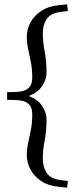

<svg xmlns="http://www.w3.org/2000/svg" viewBox="-20 -725 349 881"><path d="M12.5 -267V-302L58 -303.5Q128 -306 128 -366.5Q128 -407.5 121.8 -439.5Q115.5 -471.5 109.2 -499.5Q103 -527.5 103 -557Q103 -591 120 -622.2Q137 -653.5 169.2 -675Q201.5 -696.5 248 -701L288 -705L291.5 -674.5L260 -670.5Q211.5 -664.5 194 -637.2Q176.5 -610 176.5 -573Q176.5 -532.5 185 -488.2Q193.5 -444 193.5 -392Q193.5 -361.5 174 -331Q154.5 -300.5 112 -284.5Q154.5 -268.5 174 -238Q193.5 -207.5 193.5 -177Q193.5 -125.5 185 -81Q176.5 -36.5 176.5 4Q176.5 40.5 194 68Q211.5 95.5 260 101.5L291.5 105.5L288 136L248 132Q201.5 127.5 169.2 106Q137 84.5 120 53Q103 21.5 103 -12Q103 -41.5 109.2 -69.5Q115.5 -97.5 121.8 -129.5Q128 -161.5 128 -202.5Q128 -263 58 -265.5Z"/></svg>

Font: Newsreader Text
Style: Regular
Weight: 400
Designer: Hugues Gentile
Foundry: Production Type
Version: Version 1.002